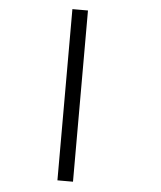

<svg xmlns="http://www.w3.org/2000/svg" viewBox="-57 -716 780 931"><g transform="rotate(5 333.5 -250.5)"><path d="M257.5 166.7V-666.7H333.3V166.7Z"/></g></svg>

Font: 0xA000-Squareish-Mono
Style: Squareish-Mono
Weight: 400
Version: Version 0.1